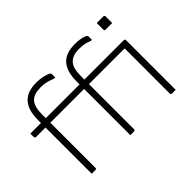

<svg xmlns="http://www.w3.org/2000/svg" viewBox="-129 -1084 1407 1407"><g transform="rotate(-45 575.0 -380.0)"><path d="M200 -11Q200 -6 197 -3Q194 0 189 0Q179 0 169.5 0Q160 0 150 0Q150 -25 150 -49.5Q150 -74 150 -99Q150 -167 150 -222Q150 -277 150 -327.5Q150 -378 150 -433Q150 -488 150 -556Q150 -612 162.5 -650.5Q175 -689 199 -713.5Q223 -738 257 -749Q291 -760 333 -760Q366 -760 392 -755Q418 -750 435 -743.5Q452 -737 457 -731Q459 -730 459.5 -728Q460 -726 460 -723Q460 -715 460 -705.5Q460 -696 460 -688H448Q429 -696 410.5 -701.5Q392 -707 373.5 -710Q355 -713 335 -713Q300 -713 275.5 -705.5Q251 -698 235 -683Q216 -664 208 -634.5Q200 -605 200 -562Q200 -512 200 -457Q200 -402 200 -344.5Q200 -287 200 -229.5Q200 -172 200 -117Q200 -62 200 -11ZM40 -526H979Q983 -526 985 -524.5Q987 -523 988.5 -521Q990 -519 990 -515Q990 -505 990 -497Q990 -489 990 -479H51Q48 -479 45.5 -480.5Q43 -482 41.5 -484.5Q40 -487 40 -490Q40 -500 40 -508Q40 -516 40 -526ZM600 -11Q600 -6 597 -3Q594 0 589 0Q579 0 569.5 0Q560 0 550 0Q550 -25 550 -49.5Q550 -74 550 -99Q550 -167 550 -222Q550 -277 550 -327.5Q550 -378 550 -433Q550 -488 550 -556Q550 -612 562.5 -650.5Q575 -689 598.5 -713.5Q622 -738 656.5 -749Q691 -760 735 -760Q762 -760 784 -756.5Q806 -753 821.5 -747.5Q837 -742 842 -736Q844 -735 844.5 -733Q845 -731 845 -728Q845 -720 845 -710.5Q845 -701 845 -693H833Q805 -705 781 -709Q757 -713 728 -713Q697 -713 674 -705Q651 -697 635 -682Q616 -663 608 -634Q600 -605 600 -562Q600 -512 600 -456.5Q600 -401 600 -344Q600 -287 600 -229.5Q600 -172 600 -117Q600 -62 600 -11ZM957 -755Q966 -755 974.5 -755Q983 -755 991.5 -755Q1000 -755 1008.5 -755Q1017 -755 1026 -755Q1030 -755 1032 -753.5Q1034 -752 1035.5 -750Q1037 -748 1037 -744V-675Q1028 -675 1019.5 -675Q1011 -675 1002.5 -675Q994 -675 985.5 -675Q977 -675 968 -675Q963 -675 960 -678Q957 -681 957 -686ZM970 -526Q973 -526 978 -526Q983 -526 989 -526Q995 -526 1000.5 -526Q1006 -526 1009 -526Q1013 -526 1015 -524.5Q1017 -523 1018.5 -521Q1020 -519 1020 -515Q1020 -467 1020 -415Q1020 -363 1020 -310.5Q1020 -258 1020 -206Q1020 -154 1020 -106Q1020 -88 1020 -70.5Q1020 -53 1020 -35.5Q1020 -18 1020 0Q1010 0 1000.5 0Q991 0 981 0Q976 0 973 -3Q970 -6 970 -11Q970 -46 970 -93Q970 -140 970 -192.5Q970 -245 970 -297.5Q970 -350 970 -397Q970 -444 970 -479Q970 -487 970 -495Q970 -503 970 -510.5Q970 -518 970 -526Z"/></g></svg>

Font: Recursive Light
Style: Regular
Weight: 300
Version: Version 1.085